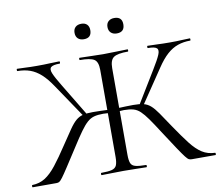

<svg xmlns="http://www.w3.org/2000/svg" viewBox="-85 -902 1161 1005"><g transform="rotate(-10 495.5 -399.5)"><path d="M376.4 0Q373.6 0 373.6 -6Q373.6 -12 376.4 -12Q413.6 -12 432.5 -17Q451.4 -22 457.8 -37Q464.2 -52 464.2 -81V-544Q464.2 -587 443.8 -600Q423.4 -613 367.8 -613Q365.8 -613 365.8 -619Q365.8 -625 367.8 -625Q392.4 -625 426.8 -623.5Q461.2 -622 493.8 -622Q529.8 -622 564.8 -623.5Q599.8 -625 623.8 -625Q625.8 -625 625.8 -619Q625.8 -613 623.8 -613Q568.4 -613 547.9 -599Q527.4 -585 527.4 -542V-81Q527.4 -52 533.3 -37Q539.2 -22 558.2 -17Q577.2 -12 614.2 -12Q617 -12 617 -6Q617 0 614.2 0Q590.2 0 560 -1Q529.8 -2 493.8 -2Q461.2 -2 430.6 -1Q400 0 376.4 0ZM9.4 0Q7.2 0 7.2 -6Q7.2 -12 9.4 -12Q48.2 -13 78.1 -32Q108 -51 138.4 -89.6Q168.8 -128.2 208.2 -188Q240.2 -236 260.2 -265Q280.2 -294 297.2 -308.5Q314.2 -323 334.9 -328Q355.6 -333 388.2 -333Q421.8 -333 484.4 -330L483.2 -312Q470.6 -313 459.8 -314Q449 -315 439.4 -315Q410 -315 390.4 -309.5Q370.8 -304 354.1 -289Q337.4 -274 316.7 -245.4Q296 -216.8 266 -169.6Q225.2 -106.6 202.5 -71.7Q179.8 -36.8 168.1 -21.4Q156.4 -6 150.3 -3Q144.2 0 135.4 0ZM339.4 -317 215.2 -501Q186.8 -543.6 159.7 -567.8Q132.6 -592 102.8 -602.5Q73 -613 36 -613Q34 -613 34 -619Q34 -625 36 -625Q57 -625 79.9 -623.5Q102.8 -622 141.6 -622Q182.6 -622 209.2 -623.5Q235.8 -625 260.8 -625Q263.6 -625 263.6 -619Q263.6 -613 260.8 -613Q225.4 -613 214.4 -603.1Q203.4 -593.2 213.7 -568.8Q224 -544.4 251.8 -499L356.4 -326ZM854.6 0Q846.8 0 840.2 -3Q833.6 -6 821.9 -21Q810.2 -36 787.1 -70.5Q764 -105 723.2 -168Q693.2 -215.2 672.9 -243.8Q652.6 -272.4 635.9 -288.2Q619.2 -304 599.2 -309.5Q579.2 -315 549.8 -315Q541.8 -315 530.7 -314Q519.6 -313 507.8 -312L506.8 -330Q569.6 -333 601.8 -333Q635.4 -333 656.1 -328Q676.8 -323 693.7 -308.5Q710.6 -294 730.6 -265Q750.6 -236 782.6 -188Q823 -128.2 852.9 -89.6Q882.8 -51 912.7 -32Q942.6 -13 981.4 -12Q983.6 -12 983.6 -6Q983.6 0 981.4 0ZM651.4 -317 633.6 -326 738.4 -498Q766.4 -543.6 776.9 -568.2Q787.4 -592.8 776.9 -602.9Q766.4 -613 730.2 -613Q727.2 -613 727.2 -619Q727.2 -625 730.2 -625Q755 -625 782.1 -623.5Q809.2 -622 849.2 -622Q888 -622 910.9 -623.5Q933.8 -625 954.8 -625Q956.8 -625 956.8 -619Q956.8 -613 954.8 -613Q918.6 -613 888.4 -602.5Q858.2 -592 831.1 -567.8Q804 -543.6 775.6 -501ZM408.4 -716.6Q388.2 -716.6 376.8 -727.5Q365.4 -738.4 365.4 -758Q365.4 -777.2 376.8 -788Q388.2 -798.8 408.4 -798.8Q427.8 -798.8 438.5 -788Q449.2 -777.2 449.2 -758Q449.2 -716.6 408.4 -716.6ZM583.2 -716.6Q563.8 -716.6 552.1 -727.5Q540.4 -738.4 540.4 -758Q540.4 -777.2 552.1 -787.9Q563.8 -798.6 583.2 -798.6Q624.8 -798.6 624.8 -758Q624.8 -716.6 583.2 -716.6Z"/></g></svg>

Font: Cormorant Garamond Light
Style: Regular
Weight: 300
Designer: Christian Thalmann (Catharsis Fonts)
Foundry: Catharsis Fonts
Version: Version 4.001